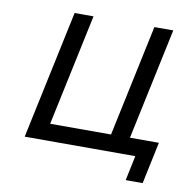

<svg xmlns="http://www.w3.org/2000/svg" viewBox="-73 -597 774 772"><g transform="rotate(10 314.5 -211.0)"><path d="M594.7 -69.3 558.6 101.6H489.3L510.7 0H59.1L170.4 -524.4H247.6L150.9 -68.8H399.4L496.1 -524.4H573.2L476.6 -69.3Z"/></g></svg>

Font: Tuffy
Style: Italic
Weight: 400
Italic angle: -12°
Designer: Thatcher Ulrich, Karoly Barta and Michael Everson
Version: Version 001.271